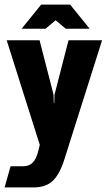

<svg xmlns="http://www.w3.org/2000/svg" viewBox="-42 -645 464 835"><path d="M-22 170 4 78H59Q84 78 100 62.5Q116 47 126 6L131 -15L-13 -470H130L191 -233L192 -197H194L195 -233L256 -470H402L238 48Q218 112 188 141Q158 170 104 170ZM52 -520 137 -625H263L348 -520H244L200 -557L156 -520Z"/></svg>

Font: Smooch Sans Black
Style: Regular
Weight: 900
Designer: Robert E. Leuschke
Foundry: Robert E. Leuschke
Version: Version 1.010; ttfautohint (v1.8.3)